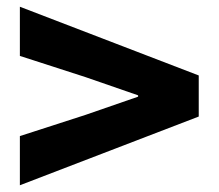

<svg xmlns="http://www.w3.org/2000/svg" viewBox="-20 -665 649 570"><path d="M39 -115V-261L234 -324L390 -378V-382L234 -436L39 -499V-645L570 -441V-319Z"/></svg>

Font: Source Han Sans CN Heavy
Style: Regular
Weight: 900
Designer: Ryoko NISHIZUKA 西塚涼子 (kana, bopomofo & ideographs); Paul D. Hunt (Latin, Greek & Cyrillic); Sandoll Communications 산돌커뮤니
Foundry: Adobe
Version: Version 2.000;hotconv 1.0.107;makeotfexe 2.5.65593